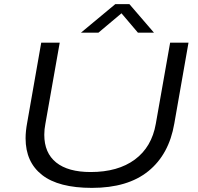

<svg xmlns="http://www.w3.org/2000/svg" viewBox="-20 -891 954 923"><path d="M369.1 -733.9 534.2 -871.1H602.1L720.2 -733.9H643.1L564 -827.1L453.1 -733.9ZM421.9 12.2Q261.7 12.2 182.4 -49.8Q103 -111.8 103 -226.1Q103 -260.3 110.8 -301.8L178.2 -686H267.1L198.2 -295.9Q192.9 -269.5 192.9 -243.2Q192.9 -155.8 250 -109.9Q307.1 -64 416 -64Q546.9 -64 628.2 -124Q709.5 -184.1 729 -295.9L797.9 -686H886.2L817.9 -296.9Q792.5 -148.9 693.4 -68.4Q594.2 12.2 421.9 12.2Z"/></svg>

Font: Archivo Expanded Light
Style: Italic
Weight: 300
Width: 7
Italic angle: -10°
Designer: Hector Gatti
Foundry: Omnibus-Type
Version: Version 2.001